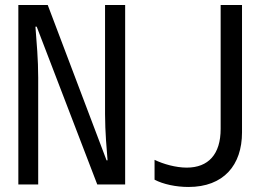

<svg xmlns="http://www.w3.org/2000/svg" viewBox="-20 -734 1100 764"><path d="M53 0H132V-425C132 -498 126 -562 121 -628H126L367 0H478V-714H398V-280C398 -209 405 -135 408 -96H404L170 -714H53ZM730 10C870 10 943 -77 943 -207V-714H858V-221C858 -120 809 -67 723 -67C680 -67 630 -81 595 -98V-19C629 -1 680 10 730 10Z"/></svg>

Font: Noto Sans Mono Condensed
Style: Regular
Weight: 400
Width: 3
Designer: Monotype Design Team
Foundry: Monotype Imaging Inc.
Version: Version 2.014